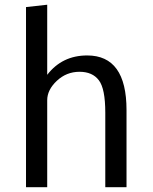

<svg xmlns="http://www.w3.org/2000/svg" viewBox="-20 -784 640 804"><path d="M509.8 -323.2V0H420.9V-312Q420.9 -412.6 394 -447.8Q367.2 -483.4 313 -483.4Q258.3 -483.4 218 -445.6Q177.7 -407.7 177.7 -364.3V0H88.9V-754.4L177.7 -764.2V-470.7Q240.2 -551.8 345.2 -551.8Q509.8 -551.8 509.8 -323.2Z"/></svg>

Font: Oxygen Mono
Style: Regular
Weight: 400
Designer: Vernon Adams
Foundry: Vernon Adams
Version: Version 0.201; ttfautohint (v0.8) -r 50 -G 200 -x